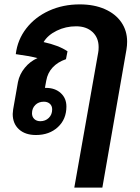

<svg xmlns="http://www.w3.org/2000/svg" viewBox="-20 -606 638 876"><path d="M560 -416Q560 -398 557 -380L447 250H319L428 -366Q430 -375 430 -391Q430 -434 402 -460Q374 -486 327 -486Q280 -486 239 -466Q198 -446 179 -414Q248 -399 288 -372L281 -336Q243 -323 220 -298Q197 -273 191 -238L185 -205H190Q231 -205 257 -181.5Q283 -158 283 -120Q283 -62 244 -26Q205 10 144 10Q95 10 66.5 -16Q38 -42 38 -86Q38 -93 40 -107L62 -232Q69 -267 93 -296.5Q117 -326 151 -341Q111 -351 52 -359Q60 -425 100 -476.5Q140 -528 203.5 -557Q267 -586 344 -586Q409 -586 458 -564.5Q507 -543 533.5 -504.5Q560 -466 560 -416ZM180 -142Q156 -142 141 -127Q126 -112 126 -89Q126 -73 136.5 -63Q147 -53 164 -53Q187 -53 202.5 -68Q218 -83 218 -107Q218 -123 207.5 -132.5Q197 -142 180 -142Z"/></svg>

Font: Sarabun
Style: Bold Italic
Weight: 700
Italic angle: -10°
Designer: Suppakit Chalermlarp | Katatrad Co.,Ltd.
Foundry: Cadson Demak Co.,Ltd.
Version: Version 1.000; ttfautohint (v1.6)